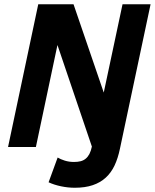

<svg xmlns="http://www.w3.org/2000/svg" viewBox="-20 -696 733 909"><path d="M547.9 7.8Q538.6 52.7 522.5 87.2Q506.3 121.6 480.7 145Q455.1 168.5 418.9 180.7Q382.8 192.9 334 192.9Q301.8 192.9 269 186Q236.3 179.2 210 167L252.9 49.8Q266.6 58.1 286.9 64.5Q307.1 70.8 330.1 70.8Q347.7 70.8 361.3 67.4Q375 64 385.5 55.4Q396 46.9 403.3 33Q410.6 19 415 -2L252 -482.9L149.9 0H18.1L161.1 -675.8H328.1L471.2 -257.8L560.1 -675.8H692.9Z"/></svg>

Font: Clear Sans
Style: Bold Italic
Weight: 700
Italic angle: -12°
Foundry: Intel Corporation
Version: Version 1.00